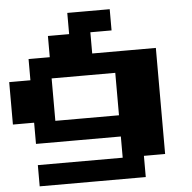

<svg xmlns="http://www.w3.org/2000/svg" viewBox="-63 -1063 1127 1127"><g transform="rotate(-5 500.0 -500.0)"><path d="M375 -937.5V-1000H500H625V-937.5V-875H562.5H500V-812.5V-750H687.5H875V-437.5V-125H812.5H750V-62.5V0H437.5H125V-62.5V-125H375H625V-187.5V-250H375H125V-312.5V-375H62.5H0V-500V-625H62.5H125V-687.5V-750H187.5H250V-812.5V-875H312.5H375ZM625 -500V-625H437.5H250V-500V-375H437.5H625Z"/></g></svg>

Font: Press Start 2P
Style: Regular
Weight: 500
Monospace: yes
Version: Version 2.14